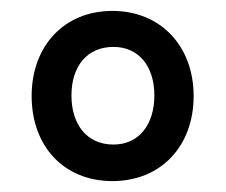

<svg xmlns="http://www.w3.org/2000/svg" viewBox="-20 -749 414 352"><path d="M186 -417C275 -417 335 -481 335 -573C335 -664 275 -729 186 -729C97 -729 38 -664 38 -573C38 -481 97 -417 186 -417ZM188 -484C139 -484 111 -521 111 -574C111 -628 140 -663 188 -663C234 -663 263 -628 263 -574C263 -521 235 -484 188 -484Z"/></svg>

Font: Noto Serif Tamil SemiCondensed ExtraBold
Style: Regular
Weight: 800
Width: 4
Designer: Indian Type Foundry, Tom Grace, and the Monotype Design Team
Foundry: Monotype Imaging Inc.
Version: Version 2.004